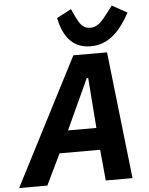

<svg xmlns="http://www.w3.org/2000/svg" viewBox="-97 -1001 817 1051"><g transform="rotate(-5 311.5 -475.5)"><path d="M423 -739C532 -739 592 -820 640 -905L557 -951L529 -914C492 -865 467 -840 431 -840C389 -840 372 -867 351 -912L333 -951L253 -909C270 -827 310 -739 423 -739ZM588 0 509 -698H324L-35 0H120L202 -170H425L441 0ZM415 -291H259L386 -567H394Z"/></g></svg>

Font: LVC Sans
Style: Bold Italic
Weight: 700
Italic angle: -11.31°
Designer: Mike Abbink, Paul van der Laan, Pieter van Rosmalen
Foundry: Bold Monday
Version: Version 3.0